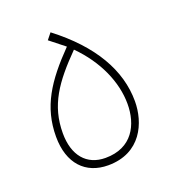

<svg xmlns="http://www.w3.org/2000/svg" viewBox="-91 -513 530 585"><g transform="rotate(-20 174.5 -220.5)"><path d="M163 0C270 0 306 -87 306 -156C306 -256 251 -353 136 -441L120 -421L168 -383C88 -301 43 -233 43 -136C43 -49 90 0 163 0ZM163 -24C102 -24 66 -67 66 -139C66 -230 109 -290 185 -367C248 -304 282 -227 282 -156C282 -89 250 -24 163 -24Z"/></g></svg>

Font: Noto Sans Arabic UI Cn Th
Style: Regular
Weight: 100
Width: 3
Designer: Monotype Design Team, Nadine Chahine and Nizar Qandah
Foundry: Monotype Imaging Inc.
Version: Version 2.010